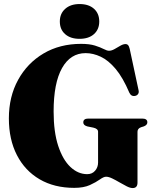

<svg xmlns="http://www.w3.org/2000/svg" viewBox="-20 -938 790 974"><path d="M677.5 -11.5Q677.5 16 653 16Q640.5 16 623 7.2Q605.5 -1.5 586 -13Q566.5 -24.5 548.8 -33Q531 -41.5 518 -41.5Q506 -41.5 486.5 -27.5Q467 -13.5 435.8 0.8Q404.5 15 356.5 15Q255.5 15 181 -28.5Q106.5 -72 65.8 -151.2Q25 -230.5 25 -337.5Q25 -447.5 71.8 -532.8Q118.5 -618 201 -666.8Q283.5 -715.5 391.5 -715.5Q434 -715.5 461.8 -706.8Q489.5 -698 506.2 -689.2Q523 -680.5 533 -680.5Q546 -680.5 561 -689Q576 -697.5 590.5 -706Q605 -714.5 617.5 -714.5Q625 -714.5 629.8 -709.2Q634.5 -704 638 -690L683 -480Q685.5 -469.5 681 -462Q676.5 -454.5 667.5 -452Q646 -446.5 636 -468Q603.5 -544.5 566.8 -588.2Q530 -632 491.2 -650.2Q452.5 -668.5 414.5 -668.5Q337.5 -668.5 294.8 -592.8Q252 -517 252 -372.5Q252 -269 275.2 -198.2Q298.5 -127.5 337.2 -91Q376 -54.5 422.5 -54.5Q447.5 -54.5 462.5 -72Q477.5 -89.5 477.5 -113.5V-269.5Q477.5 -285 453.5 -290.5L424 -296.5Q402.5 -302 402.5 -317Q402.5 -336.5 428 -336.5H701.5Q727.5 -336.5 727.5 -317.5Q727.5 -304 710 -297L695.5 -292.5Q677.5 -286 677.5 -269.5ZM383.5 -741Q337.5 -741 310.5 -764.8Q283.5 -788.5 283.5 -829Q283.5 -869 310.8 -893.2Q338 -917.5 383.5 -917.5Q430 -917.5 456.8 -893.5Q483.5 -869.5 483.5 -829Q483.5 -789 456.8 -765Q430 -741 383.5 -741Z"/></svg>

Font: Fraunces 72pt Black
Style: Regular
Weight: 900
Version: Version 1.000;[0bf87f6ff]